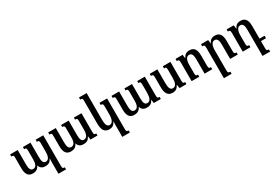

<svg xmlns="http://www.w3.org/2000/svg" viewBox="61 -1987 4945 3458"><g transform="rotate(-30 2533.5 -257.5)"><path d="M555 -492V-448C599 -448 604 -440 604 -382V-217C604 -123 580 -56 518 -56C466 -56 448 -100 448 -194V-492H290V-448C333 -448 339 -440 339 -381V-205C339 -115 316 -56 253 -56C200 -56 182 -104 182 -194V-492H24V-448C68 -448 74 -442 74 -384V-176C74 -46 121 11 210 11C273 11 321 -13 345 -73H349C368 -15 408 11 472 11C539 11 577 -15 603 -71H607C606 -46 604 -21 604 4V245H762V202C718 202 713 192 713 137V-492Z M1350 -492V-450C1394 -450 1399 -442 1399 -384V-217C1399 -123 1375 -56 1312 -56C1260 -56 1242 -100 1242 -194V-492H1084V-450C1127 -450 1133 -443 1133 -383V-205C1133 -115 1109 -56 1046 -56C992 -56 974 -104 974 -194V-492H816V-448C860 -448 866 -442 866 -384V-176C866 -46 913 11 1003 11C1066 11 1114 -13 1139 -73H1143C1161 -15 1202 11 1266 11C1334 11 1372 -15 1398 -71H1402L1411 0H1557V-43C1513 -43 1508 -53 1508 -107V-492Z M1932 245H2089V201C2047 201 2041 195 2041 135V-492H1882V-448C1922 -448 1932 -441 1932 -379V-219C1932 -127 1907 -53 1844 -53C1789 -53 1770 -108 1770 -203V-760H1611V-716C1655 -716 1661 -709 1661 -649V-185C1661 -48 1708 11 1802 11C1864 11 1902 -16 1931 -74H1935C1933 -52 1932 -27 1932 -5Z M2667 -492V-450C2711 -450 2716 -442 2716 -384V-217C2716 -123 2692 -56 2629 -56C2577 -56 2559 -100 2559 -194V-492H2401V-450C2444 -450 2450 -443 2450 -383V-205C2450 -115 2426 -56 2363 -56C2309 -56 2291 -104 2291 -194V-492H2133V-448C2177 -448 2183 -442 2183 -384V-176C2183 -46 2230 11 2320 11C2383 11 2431 -13 2456 -73H2460C2478 -15 2519 11 2583 11C2651 11 2689 -15 2715 -71H2719L2728 0H2874V-43C2830 -43 2825 -53 2825 -107V-492Z M3119 11C3181 11 3219 -16 3248 -74H3252L3265 0H3406V-44C3364 -44 3358 -50 3358 -109V-492H3199V-448C3239 -448 3249 -441 3249 -379V-219C3249 -127 3224 -57 3161 -57C3106 -57 3087 -112 3087 -203V-492H2928V-448C2972 -448 2978 -441 2978 -381V-185C2978 -48 3025 11 3119 11Z M3943 -44C3900 -44 3894 -52 3894 -112V-314C3894 -444 3848 -502 3755 -502C3688 -502 3652 -473 3625 -418H3621L3612 -492H3464V-448C3506 -448 3515 -440 3515 -384V0H3674V-44C3631 -44 3624 -51 3624 -109V-272C3624 -370 3652 -434 3712 -434C3768 -434 3785 -383 3785 -296V0H3943Z M4474 -44C4431 -44 4424 -52 4424 -112V-314C4424 -444 4378 -502 4286 -502C4218 -502 4183 -474 4155 -418H4152L4143 -492H3994V-448C4037 -448 4045 -440 4045 -384V245H4205V201C4162 201 4154 193 4154 136V-272C4154 -370 4182 -434 4242 -434C4298 -434 4316 -380 4316 -296V0H4474Z M4957 133V0H5062V-52H4957V-314C4957 -444 4911 -502 4818 -502C4751 -502 4715 -473 4688 -418H4684L4675 -492H4527V-448C4569 -448 4578 -440 4578 -384V0H4737V-44C4694 -44 4687 -51 4687 -109V-272C4687 -370 4715 -434 4775 -434C4831 -434 4848 -383 4848 -296V245H5006V201C4963 201 4957 194 4957 133Z"/></g></svg>

Font: Noto Serif Armenian Condensed SemiBold
Style: Regular
Weight: 600
Width: 3
Designer: Monotype Design Team
Foundry: Monotype Imaging Inc.
Version: Version 2.008